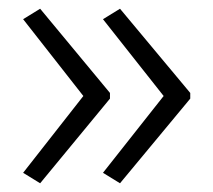

<svg xmlns="http://www.w3.org/2000/svg" viewBox="-20 -492 489 440"><path d="M416 -266V-279L255 -472L216 -448L355 -272L216 -96L255 -72ZM232 -266V-279L72 -472L33 -448L171 -272L33 -96L72 -72Z"/></svg>

Font: Noto Sans Devanagari UI Light
Style: Regular
Weight: 300
Designer: Jelle Bosma - Monotype Design Team
Foundry: Monotype Imaging Inc.
Version: Version 2.004